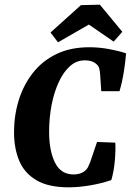

<svg xmlns="http://www.w3.org/2000/svg" viewBox="-20 -788 565 821"><path d="M273 13Q187 13 135.5 -17.5Q84 -48 62 -101Q40 -154 40 -223Q40 -294 60 -359Q80 -424 120 -475.5Q160 -527 220.5 -556.5Q281 -586 362 -586Q403 -586 444.5 -578.5Q486 -571 519 -560Q517 -529 510 -484Q503 -439 491 -398H413L408 -472Q407 -484 404.5 -495Q402 -506 390 -516Q373 -530 343 -530Q307 -530 279 -505Q251 -480 231 -436.5Q211 -393 200.5 -338.5Q190 -284 190 -224Q190 -144 215 -93Q240 -42 295 -42Q309 -42 320.5 -45.5Q332 -49 340 -55Q351 -63 356 -73Q361 -83 365 -93L395 -181L473 -178Q475 -146 471 -100.5Q467 -55 456 -18Q412 -3 363.5 5Q315 13 273 13ZM196 -649 326 -766 407 -768 503 -652 466 -610 360 -683 228 -607Z"/></svg>

Font: Rasa
Style: Italic
Weight: 400
Italic angle: -7.10001°
Designer: Anna Giedrys (Yrsa+Rasa design), David Brezina (Yrsa art-direction, Rasa art-direction, design)
Foundry: Rosetta Type Foundry
Version: Version 2.004